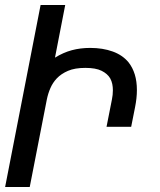

<svg xmlns="http://www.w3.org/2000/svg" viewBox="-20 -749 642 769"><path d="M142.6 -729H241.2L200.2 -518.1Q233.4 -538.6 267.6 -547.9Q301.8 -557.1 341.3 -557.1Q391.6 -557.1 431.4 -542.7Q471.2 -528.3 495.1 -499Q511.2 -478.5 519.8 -450.9Q528.3 -423.3 528.3 -388.2Q528.3 -356.4 521 -319.8L505.4 -241.2H406.7L428.2 -350.1Q432.1 -368.7 432.1 -387.7Q432.1 -400.4 429.7 -412.4Q427.2 -424.3 421.4 -435.1Q410.6 -453.6 387.2 -465.3Q363.8 -477.1 321.8 -477.1Q279.8 -477.1 252.4 -465.3Q225.1 -453.6 207.5 -435.1Q191.4 -418 181.9 -396.2Q172.4 -374.5 167.5 -350.1L99.1 0H0.5Z"/></svg>

Font: Hack
Style: Italic
Weight: 400
Italic angle: -11°
Monospace: yes
Designer: Christopher Simpkins
Foundry: Christopher Simpkins
Version: Version 2.019; ttfautohint (v1.4.1) -l 4 -r 80 -G 350 -x 0 -